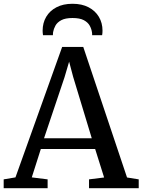

<svg xmlns="http://www.w3.org/2000/svg" viewBox="-28 -998 756 1018"><path d="M54 -57.5 301.5 -749H413.5L645.5 -57L707.5 -47V0H444V-47L524 -57L476.5 -208H188.5L140.5 -57.5L224.5 -47V0H-8.5V-47ZM458.5 -265 360 -590 338.5 -671 314 -588 205.5 -265ZM356.5 -978Q406 -978 441.5 -959.5Q477 -941 496.2 -908.8Q515.5 -876.5 515.5 -835.5Q515.5 -829.5 515 -823.5Q514.5 -817.5 513.5 -811.5H460.5Q460.5 -814.5 460.5 -818.8Q460.5 -823 459.5 -827.5Q457 -845 447.5 -862.2Q438 -879.5 416.5 -891Q395 -902.5 356.5 -902.5Q318.5 -902.5 297 -891Q275.5 -879.5 266 -862.2Q256.5 -845 253.5 -827.5Q253 -823 252.8 -818.8Q252.5 -814.5 252.5 -811.5H200Q199 -817.5 198.5 -823.8Q198 -830 198 -835.5Q198 -876.5 217 -908.8Q236 -941 271.5 -959.5Q307 -978 356.5 -978Z"/></svg>

Font: Merriweather 28pt
Style: Regular
Weight: 400
Version: Version 2.100